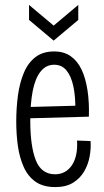

<svg xmlns="http://www.w3.org/2000/svg" viewBox="-20 -749 424 780"><path d="M205 11Q155 11 124 -11Q93 -33 76 -71.5Q59 -110 52.5 -157Q46 -204 46 -255Q46 -311 53 -362Q60 -413 77 -453.5Q94 -494 124 -517Q154 -540 200 -540Q240 -540 267.5 -520.5Q295 -501 311.5 -466Q328 -431 335.5 -382Q343 -333 341 -275L84 -268V-314L306 -320L286 -301Q287 -357 278 -398.5Q269 -440 250 -463Q231 -486 200 -486Q167 -486 145 -458.5Q123 -431 113 -380Q103 -329 103 -258Q103 -155 125.5 -98Q148 -41 204 -41Q225 -41 242 -50Q259 -59 271 -76Q283 -93 289 -118.5Q295 -144 293 -178L348 -176Q350 -145 344 -112.5Q338 -80 321.5 -52Q305 -24 276.5 -6.5Q248 11 205 11ZM98 -729 198 -645 298 -729V-668L198 -584L98 -668Z"/></svg>

Font: Bricolage Grotesque 24pt Condensed ExtraLight
Style: Regular
Weight: 250
Width: 3
Designer: Mathieu Triay
Foundry: Atelier Triay
Version: Version 1.001;gftools[0.9.33.dev8+g029e19f]